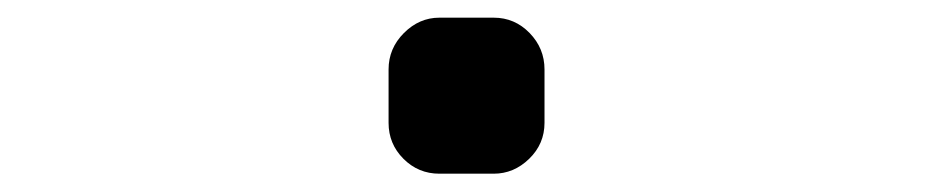

<svg xmlns="http://www.w3.org/2000/svg" viewBox="-20 -467 1040 214"><path d="M469.7 -273.4Q446.3 -273.4 429.7 -290Q413.1 -306.6 413.1 -330.1V-389.6Q413.1 -413.1 430.2 -430.2Q447.3 -447.3 469.7 -447.3H530.3Q553.7 -447.3 570.3 -430.2Q586.9 -413.1 586.9 -389.6V-330.1Q586.9 -306.6 569.8 -290Q552.7 -273.4 530.3 -273.4Z"/></svg>

Font: Rounded Mgen+ 2m bold
Style: Bold
Weight: 700
Designer: [Source Han Sans]
Ryoko NISHIZUKA  (kana & ideographs); Paul D. Hunt (Latin, Greek & Cyrillic); Wenlong ZHANG  (bopomofo
Version: Version 1.059.20150602